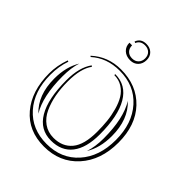

<svg xmlns="http://www.w3.org/2000/svg" viewBox="-195 -818 907 907"><g transform="rotate(45 258.0 -365.0)"><path d="M45.4 -389.6 51.8 -387.2Q35.2 -339.8 35.2 -284.2Q35.2 -173.8 95 -106.7Q154.8 -39.6 253.4 -39.6Q352.1 -39.6 412.1 -106.7Q472.2 -173.8 472.2 -284.2Q472.2 -394.5 412.1 -461.7Q352.1 -528.8 253.4 -528.8Q167.5 -528.8 110.4 -477.1L106 -481.4Q167.5 -537.6 253.4 -537.6Q359.9 -537.6 424.8 -469Q489.7 -400.4 489.7 -284.2Q489.7 -167 424.3 -94.5Q358.9 -22 253.4 -22Q148.9 -22 87.6 -94Q26.4 -166 26.4 -284.2Q26.4 -336.4 45.4 -389.6ZM250 -496.1V-502.4Q323.2 -502.4 361.6 -437.5Q399.9 -372.6 399.9 -249Q399.9 -159.7 363.3 -112.5Q326.7 -65.4 256.8 -65.4Q183.6 -65.4 145.3 -130.4Q106.9 -195.3 106.9 -318.8Q106.9 -405.3 142.1 -453.1L147.5 -448.7Q115.7 -406.2 115.7 -318.8Q115.7 -272.9 123 -232.9Q130.4 -192.9 146.2 -158.2Q162.1 -123.5 190.4 -103.3Q218.8 -83 256.8 -83Q315.9 -83 349.1 -123Q382.3 -163.1 382.3 -249Q382.3 -286.1 378.9 -319.1Q375.5 -352.1 366.2 -385.5Q356.9 -418.9 342.5 -442.6Q328.1 -466.3 304.4 -481.2Q280.8 -496.1 250 -496.1ZM412.1 -150.9Q426.3 -193.4 426.3 -249Q426.3 -382.8 381.3 -455.1Q445.8 -394.5 445.8 -284.2Q445.8 -205.6 412.1 -150.9ZM94.7 -417.5Q81.1 -376.5 81.1 -318.8Q81.1 -185.1 125.5 -113.3Q61 -173.8 61 -284.2Q61 -362.8 94.7 -417.5ZM205.6 -675.8Q216.8 -707.5 253.4 -707.5Q277.8 -707.5 293 -693.1Q308.1 -678.7 308.1 -654.8Q308.1 -629.4 293 -613.8Q277.8 -598.1 253.4 -598.1Q226.1 -598.1 209.2 -613.8Q192.4 -629.4 192.4 -654.8H210Q210 -634.8 221.9 -622.8Q233.9 -610.8 253.4 -610.8Q273.4 -610.8 285.4 -623Q297.4 -635.3 297.4 -654.8Q297.4 -674.8 285.2 -686.5Q272.9 -698.2 253.4 -698.2Q223.1 -698.2 212.9 -672.9Z"/></g></svg>

Font: FoglihtenNo03
Style: Regular
Weight: 500
Version: Version 0.59